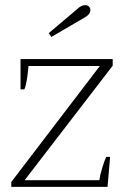

<svg xmlns="http://www.w3.org/2000/svg" viewBox="-20 -728 483 748"><path d="M170 -599 280 -692Q296 -708 312 -708Q321 -708 326.5 -702.5Q332 -697 332 -689Q332 -672 310 -660L180 -584ZM24 -19 369 -471H91Q85 -402 75 -380H60V-498H419V-472L76 -26H367Q369 -43 378 -73Q387 -103 394 -117H409L399 0H24Z"/></svg>

Font: Trirong ExtraLight
Style: Regular
Weight: 275
Designer: Katatrad Team
Foundry: CadsonDemak
Version: Version 1.001